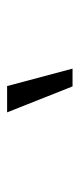

<svg xmlns="http://www.w3.org/2000/svg" viewBox="138 -922 224 540"><g transform="rotate(-90 250.0 -652.0)"><path d="M277 -560 204 -744H278L327 -560Z"/></g></svg>

Font: Nunito Sans 7pt SemiCondensed Light
Style: Italic
Weight: 300
Width: 4
Italic angle: -9°
Designer: Vernon Adams
Foundry: Vernon Adams
Version: Version 3.101;gftools[0.9.27]